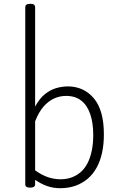

<svg xmlns="http://www.w3.org/2000/svg" viewBox="-20 -974 638 1011"><path d="M139 14Q125 14 119 9.5Q113 5 113 -4V-935Q113 -945 119.5 -949.5Q126 -954 140 -954Q153 -954 159 -949.5Q165 -945 165 -934V-413Q189 -457 218 -479.5Q247 -502 277.5 -510.5Q308 -519 337 -519Q421 -519 474 -456.5Q527 -394 527 -266Q527 -214 517.5 -170Q508 -126 489 -91.5Q470 -57 442 -33Q414 -9 377.5 4Q341 17 297 17Q261 17 229 6Q197 -5 165 -27V-4Q165 5 158.5 9.5Q152 14 139 14ZM165 -77Q200 -52 232.5 -41Q265 -30 299 -30Q330 -30 356.5 -39.5Q383 -49 404.5 -67.5Q426 -86 440.5 -114Q455 -142 463 -179.5Q471 -217 471 -263Q471 -327 455 -373.5Q439 -420 407.5 -444.5Q376 -469 328 -469Q295 -469 265 -455.5Q235 -442 209.5 -413Q184 -384 165 -335Z"/></svg>

Font: Playwrite US Modern ExtraLight
Style: Regular
Weight: 250
Designer: Veronika Burian, José Scaglione
Foundry: TypeTogether
Version: Version 1.003